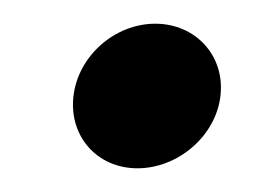

<svg xmlns="http://www.w3.org/2000/svg" viewBox="-20 -142 231 162"><path d="M42 -61C38 -27 62 0 96 0C130 0 162 -27 166 -61C170 -95 145 -122 111 -122C77 -122 46 -95 42 -61Z"/></svg>

Font: Charger
Style: It
Weight: 400
Designer: Jasper
Foundry: Cannot Into Space Fonts
Version: Version 0.98